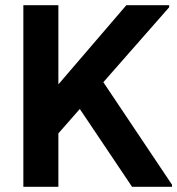

<svg xmlns="http://www.w3.org/2000/svg" viewBox="-20 -720 683 740"><path d="M140 -132V-319L467 -700H632V-692ZM70 0V-700H205V0ZM489 0 256 -347 357 -435 643 -8V0Z"/></svg>

Font: Fustat ExtraBold
Style: Regular
Weight: 800
Designer: Mohamed Gaber, Khaled Hosny, Laura Garcia Mut
Foundry: Kief Type Foundry, Alif Type Foundry, Hard Type Foundry
Version: Version 1.007